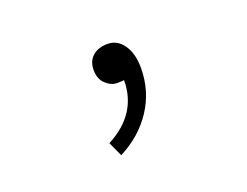

<svg xmlns="http://www.w3.org/2000/svg" viewBox="-57 -237 614 477"><g transform="rotate(-20 250.0 1.5)"><path d="M176.8 99.6Q264.6 53.7 264.6 -35.2Q261.7 -34.2 246.1 -34.2Q230.5 -34.2 216.3 -47.4Q202.1 -60.5 202.1 -84Q202.1 -107.4 216.8 -120.6Q231.4 -133.8 256.8 -133.8Q282.2 -133.8 298.3 -110.8Q314.5 -87.9 314.5 -49.8Q314.5 11.7 282.2 60.5Q250 109.4 194.3 137.7Z"/></g></svg>

Font: GenEi Gothic M Light
Style: Regular
Weight: 300
Designer: o_tamon (Modified); [Source Han Sans]
Ryoko NISHIZUKA  (kana & ideographs); Paul D. Hunt (Latin, Greek & Cyrillic); Wenl
Version: Version 1.1a;Original Version 1.004